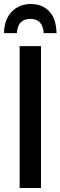

<svg xmlns="http://www.w3.org/2000/svg" viewBox="-30 -946 304 966"><path d="M68.8 0V-713.9H176.3V0ZM124.5 -925.8Q183.1 -925.8 218 -888.7Q252.9 -851.6 254.4 -779.3H189.9Q185.1 -851.1 123 -851.1Q92.3 -851.1 75 -834Q57.6 -816.9 54.7 -779.3H-9.8Q-8.8 -847.7 28.8 -886.7Q66.4 -925.8 124.5 -925.8Z"/></svg>

Font: Open Sans Condensed SemiBold
Style: Regular
Weight: 600
Width: 3
Designer: Monotype Design Team
Foundry: Monotype Imaging Inc.
Version: Version 3.000; ttfautohint (v1.8.4)